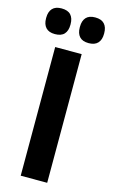

<svg xmlns="http://www.w3.org/2000/svg" viewBox="-140 -874 541 921"><g transform="rotate(15 130.0 -413.0)"><path d="M195.5 -639V0H64V-639ZM46 -698.5Q16 -698.5 1 -714.8Q-14 -731 -14 -760.5V-764Q-14 -793.5 1 -809.8Q16 -826 46 -826Q77.5 -826 92.2 -809.8Q107 -793.5 107 -764V-760.5Q107 -731 92.2 -714.8Q77.5 -698.5 46 -698.5ZM213.5 -698.5Q183 -698.5 168.2 -714.8Q153.5 -731 153.5 -760.5V-764Q153.5 -793.5 168.2 -809.8Q183 -826 213.5 -826Q244 -826 259 -809.8Q274 -793.5 274 -764V-760.5Q274 -731 259 -714.8Q244 -698.5 213.5 -698.5Z"/></g></svg>

Font: Anek Malayalam Medium SemiBold
Style: Regular
Weight: 600
Version: Version 1.003